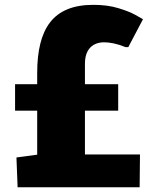

<svg xmlns="http://www.w3.org/2000/svg" viewBox="-20 -789 647 809"><path d="M54.2 0 49.3 -125.5 136.7 -137.2V-322.8H43.5V-434.1H136.7V-482.4Q136.7 -551.8 149.9 -605.2Q163.1 -658.7 191.2 -695.1Q219.2 -731.4 264.4 -750Q309.6 -768.6 373.5 -768.6Q432.1 -768.6 477.1 -755.1Q522 -741.7 549.3 -726.8Q576.7 -711.9 582.5 -708L520.5 -590.3H509.3Q482.9 -601.1 459.7 -606Q436.5 -610.8 418.9 -610.8Q394 -610.8 375.7 -600.6Q357.4 -590.3 347.7 -570.3Q337.9 -550.3 337.9 -520.5V-434.1H478V-322.8H337.9V-138.2H569.8L568.4 0Z"/></svg>

Font: Comme Black
Style: Regular
Weight: 900
Version: Version 1.000;gftools[0.9.27]